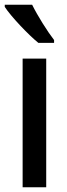

<svg xmlns="http://www.w3.org/2000/svg" viewBox="-27 -786 283 806"><path d="M108 -766H-7V-757C19 -717 92 -640 134 -606H200V-618C172 -654 130 -721 108 -766ZM167 0V-540H68V0Z"/></svg>

Font: Noto Sans Lao Looped Condensed Medium
Style: Regular
Weight: 500
Width: 3
Designer: Mark Frömberg, Ben Mitchell
Foundry: The Fontpad Ltd
Version: Version 1.002